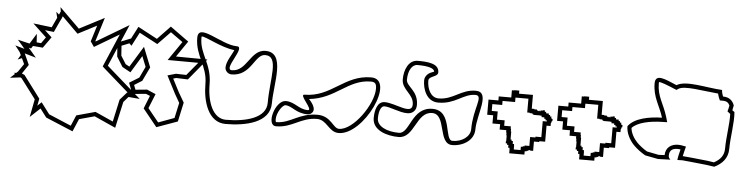

<svg xmlns="http://www.w3.org/2000/svg" viewBox="-50 -1044 5330 1374"><g transform="rotate(5 2615.0 -357.0)"><path d="M20 -261 94 -270 102 -266 210 -123 185 6 257 -61 303 0 499 82 538 -9 648 -39 801 30 843 -159 877 -198 958 -191 908 -234 921 -249 888 -252 710 -408 840 -711 608 -573 606 -576 659 -747 480 -654 336 -796 341 -766 330 -742 309 -760 319 -718 286 -647 153 -663 251 -571 220 -527 188 -530 184 -591 138 -517 53 -537 105 -476 38 -495 73 -450 83 -429 63 -396 93 -408 112 -367 73 -310 62 -300 44 -298 54 -292ZM351 -715 357 -730 358 -732 474 -617 609 -687 573 -571 599 -533 776 -638 674 -400 690 -385C748 -334 809 -281 866 -231L868 -229H864L815 -173L780 -13L651 -71L516 -34L483 43L322 -25L261 -106L232 -79L242 -130L122 -290L102 -299L146 -364L110 -444L192 -420L135 -487L152 -483L164 -502L235 -496L291 -575L240 -622L304 -615L340 -693Z M764 -579 771 -479 815 -408 875 -375 950 -498 980 -423 942 -343 872 -300 902 -222 1000 -231 1029 -219 992 -126 1094 0 1244 -54 1274 -192 1232 -264 1184 -357 1205 -363 1289 -360 1416 -514 1190 -516 1268 -630 1135 -726 1043 -630 904 -704 858 -615 857 -616ZM795 -559 850 -581 866 -565 917 -663 1049 -593 1139 -686 1227 -623 1133 -486 1353 -485 1275 -391 1201 -393 1141 -376 1206 -250 1242 -187 1218 -77 1104 -35 1026 -131 1068 -235 1005 -262 922 -254 909 -287 965 -322 1013 -422 956 -565 864 -415 836 -430 800 -488Z M1330 -663C1330 -532 1417 -470 1417 -339C1417 -214 1460 -66 1585 -66C1727 -66 1903 -101 1903 -243C1903 -390 1972 -612 1825 -612C1717 -612 1705 -453 1597 -453C1529 -453 1686 -627 1618 -627C1505 -627 1330 -776 1330 -663ZM1360 -663C1360 -670 1360 -674 1361 -675C1389 -679 1505 -608 1602 -598C1590 -566 1550 -513 1550 -469C1550 -445 1571 -423 1597 -423C1738 -423 1750 -582 1825 -582C1928 -582 1873 -419 1873 -243C1873 -134 1731 -96 1585 -96C1491 -96 1447 -213 1447 -339C1447 -486 1360 -548 1360 -663Z M1947 -81C2063 -81 2119 -159 2235 -159C2307 -159 2325 -72 2397 -72C2577 -72 2775 -489 2595 -489C2403 -489 2322 -324 2130 -324C2086 -324 2207 -216 2163 -216C2097 -216 2067 -267 2001 -267C1925 -267 1871 -81 1947 -81ZM1947 -111H1944C1944 -111 1940 -117 1940 -130C1940 -180 1981 -237 2001 -237C2049 -237 2079 -186 2163 -186C2169 -186 2177 -187 2186 -192C2238 -225 2168 -292 2165 -296C2355 -315 2431 -459 2595 -459C2626 -459 2636 -447 2636 -410C2636 -300 2500 -102 2397 -102C2353 -102 2335 -189 2235 -189C2103 -189 2047 -111 1947 -111Z M2638 -201C2638 -114 2740 -81 2827 -81C2942 -81 2937 -273 3052 -273C3157 -273 3109 -57 3214 -57C3292 -57 3370 -105 3370 -183C3370 -291 3457 -459 3349 -459C3243 -459 3194 -381 3088 -381C3031 -381 3004 -444 3004 -501C3004 -537 3070 -531 3070 -567C3070 -632 2982 -636 2917 -636C2850 -636 2821 -562 2821 -495C2821 -419 2908 -397 2908 -321C2908 -243 2785 -321 2707 -321C2653 -321 2638 -255 2638 -201ZM2668 -201C2668 -258 2685 -291 2707 -291C2748 -291 2818 -256 2873 -256C2888 -256 2906 -259 2920 -273C2934 -286 2938 -304 2938 -321C2938 -424 2851 -446 2851 -495C2851 -559 2878 -606 2917 -606C2992 -606 3038 -594 3040 -569C3034 -565 2997 -560 2980 -526C2976 -519 2974 -510 2974 -501C2974 -440 3003 -351 3088 -351C3212 -351 3261 -429 3349 -429C3411 -429 3340 -331 3340 -183C3340 -129 3283 -87 3214 -87C3151 -87 3199 -303 3052 -303C2901 -303 2906 -111 2827 -111C2740 -111 2668 -144 2668 -201Z M3445 -295H3488V-236H3543V-197H3591V-180H3594V-160H3597V-118H3595V-103H3605V-93H3615V-73H3625V-63H3626V-34H3735V-53V-58H3742V-59H3749V-63H3761V-69H3774V-66H3795V-133H3833V-139H3875V-254H3904V-275H3906V-281H3909V-290H3914V-306H3908V-309H3904V-322H3894V-332H3884V-342H3864V-352H3854V-362H3839V-359H3823V-353H3817V-356H3810V-353H3805V-356H3799V-359H3797V-363H3777V-366H3759V-465H3659V-487H3623V-485H3606V-433H3516V-404H3445ZM3775 -323H3824V-322H3834V-312H3854V-302H3864V-292H3874V-284H3845V-169H3803V-163H3765V-99H3731V-93H3719V-89H3712V-88H3705V-64H3656V-93H3655V-103H3645V-123H3635V-133H3627V-190H3624V-210H3621V-227H3573V-266H3518V-325H3475V-374H3546V-403H3636V-435H3729V-336H3747V-333H3767V-329H3769V-326H3775Z M3947 -295H3990V-236H4045V-197H4093V-180H4096V-160H4099V-118H4097V-103H4107V-93H4117V-73H4127V-63H4128V-34H4237V-53V-58H4244V-59H4251V-63H4263V-69H4276V-66H4297V-133H4335V-139H4377V-254H4406V-275H4408V-281H4411V-290H4416V-306H4410V-309H4406V-322H4396V-332H4386V-342H4366V-352H4356V-362H4341V-359H4325V-353H4319V-356H4312V-353H4307V-356H4301V-359H4299V-363H4279V-366H4261V-465H4161V-487H4125V-485H4108V-433H4018V-404H3947ZM4277 -323H4326V-322H4336V-312H4356V-302H4366V-292H4376V-284H4347V-169H4305V-163H4267V-99H4233V-93H4221V-89H4214V-88H4207V-64H4158V-93H4157V-103H4147V-123H4137V-133H4129V-190H4126V-210H4123V-227H4075V-266H4020V-325H3977V-374H4048V-403H4138V-435H4231V-336H4249V-333H4269V-329H4271V-326H4277Z M4452 -301C4452 -252 4478 -204 4510 -170C4532 -147 4568 -120 4597 -104L4690 -86L4779 -89C4770 -97 4765 -106 4765 -116C4765 -155 4786 -170 4825 -170C4833 -170 4839 -169 4845 -168C4838 -140 4831 -114 4829 -91L4864 -92L4927 -86L5041 -74L5096 -66C5152 -93 5192 -136 5192 -203C5192 -286 5213 -392 5206 -469C5200 -472 5195 -476 5190 -480C5193 -492 5195 -504 5197 -515C5185 -549 5160 -572 5115 -572C5109 -586 5105 -602 5104 -618C4989 -624 4842 -665 4776 -624C4693 -659 4619 -697 4619 -623C4619 -523 4669 -464 4693 -383C4601 -381 4497 -362 4452 -301ZM4482 -291C4520 -333 4609 -351 4694 -353L4733 -354L4722 -392C4695 -482 4649 -533 4649 -623C4649 -630 4649 -633 4650 -635C4663 -637 4710 -619 4764 -596L4779 -590L4792 -599C4836 -626 4962 -600 5078 -590C5081 -578 5083 -570 5087 -560L5095 -542H5115C5145 -542 5157 -531 5166 -512C5164 -503 5163 -495 5161 -487L5156 -469L5171 -457C5173 -456 5176 -453 5177 -452C5180 -382 5162 -285 5162 -203C5162 -153 5136 -121 5091 -97L5045 -104L4930 -116L4865 -122C4868 -134 4871 -147 4874 -161L4882 -192L4850 -198C4844 -199 4836 -200 4825 -200C4776 -200 4736 -173 4735 -118L4692 -116L4607 -133C4581 -148 4550 -172 4532 -191C4506 -218 4485 -256 4482 -291Z"/></g></svg>

Font: Camosport
Style: Oln
Weight: 400
Version: Version 001.000